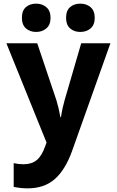

<svg xmlns="http://www.w3.org/2000/svg" viewBox="-20 -786 640 1052"><path d="M131 246Q94 246 55 238V108Q83 114 108 114Q154 114 181.5 91Q209 68 227 17L235 -5L15 -549H184L289 -237Q295 -217 300.5 -194.5Q306 -172 311 -144H314Q318 -171 323.5 -195.5Q329 -220 334 -237L425 -549H585L375 41Q338 144 280.5 195Q223 246 131 246ZM420 -611Q386 -611 364 -630.5Q342 -650 342 -688Q342 -728 364 -747Q386 -766 420 -766Q454 -766 476.5 -746.5Q499 -727 499 -688Q499 -650 476.5 -630.5Q454 -611 420 -611ZM178 -611Q144 -611 122 -630.5Q100 -650 100 -688Q100 -728 122 -747Q144 -766 178 -766Q211 -766 234 -746.5Q257 -727 257 -688Q257 -650 234 -630.5Q211 -611 178 -611Z"/></svg>

Font: Noto Sans Mono ExtraBold
Style: Regular
Weight: 800
Designer: Monotype Design Team
Foundry: Monotype Imaging Inc.
Version: Version 2.014